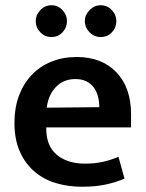

<svg xmlns="http://www.w3.org/2000/svg" viewBox="-20 -701 554 731"><path d="M479 -216H156V-212Q156 -145 196.5 -111.5Q237 -78 303 -78Q342 -78 372.5 -85Q403 -92 431 -104L454 -21Q425 -8 385 1Q345 10 292 10Q239 10 192.5 -4Q146 -18 111 -48Q76 -78 55.5 -124Q35 -170 35 -234Q35 -290 52 -336Q69 -382 100 -415Q131 -448 175 -466Q219 -484 272 -484Q367 -484 423 -426Q479 -368 479 -265ZM358 -293Q358 -314 353 -333.5Q348 -353 337 -368Q326 -383 308.5 -391.5Q291 -400 267 -400Q222 -400 193 -370Q164 -340 158 -291ZM116 -621Q116 -644 133.5 -662.5Q151 -681 176 -681Q201 -681 218 -662.5Q235 -644 235 -621Q235 -596 218 -578Q201 -560 176 -560Q151 -560 133.5 -578Q116 -596 116 -621ZM303 -621Q303 -644 321 -662.5Q339 -681 363 -681Q389 -681 406 -662.5Q423 -644 423 -621Q423 -596 406 -578Q389 -560 363 -560Q339 -560 321 -578Q303 -596 303 -621Z"/></svg>

Font: Mukta Malar SemiBold
Style: Regular
Weight: 600
Designer: Aadarsh Rajan, Girish Dalvi, Yashodeep Gholap
Foundry: Ek Type
Version: Version 2.538;PS 1.000;hotconv 16.6.51;makeotf.lib2.5.65220;